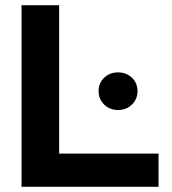

<svg xmlns="http://www.w3.org/2000/svg" viewBox="-20 -720 663 740"><path d="M63 0V-700H208V-128H591V0ZM435 -296Q403 -296 381.5 -317Q360 -338 360 -369Q360 -400 381.5 -420.5Q403 -441 435 -441Q467 -441 488.5 -420.5Q510 -400 510 -369Q510 -338 488.5 -317Q467 -296 435 -296Z"/></svg>

Font: Red Hat Display
Style: Bold
Weight: 700
Designer: Pentagram, MCKL
Foundry: Pentagram, MCKL
Version: Version 1.023; ttfautohint (v1.8.3)